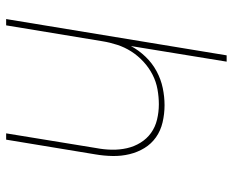

<svg xmlns="http://www.w3.org/2000/svg" viewBox="-88 -688 775 640"><g transform="rotate(90 300.0 -367.5)"><path d="M43 0 164 -735H185L133 -416Q147 -442 168.5 -464.5Q190 -487 217 -501.5Q244 -516 273 -522Q302 -528 330 -528Q359 -528 387 -521.5Q415 -515 437 -499.5Q459 -484 473 -461Q487 -438 493.5 -411Q500 -384 499.5 -355Q499 -326 494 -297L445 0H424L473 -300Q478 -326 478.5 -352Q479 -378 473.5 -402.5Q468 -427 455 -448Q442 -469 422.5 -483Q403 -497 378 -503Q353 -509 327 -509Q303 -509 277.5 -504.5Q252 -500 228.5 -488Q205 -476 185 -457.5Q165 -439 151 -417Q137 -395 129 -370.5Q121 -346 117 -321L64 0Z"/></g></svg>

Font: Iosevka Aile Thin
Style: Italic
Weight: 100
Italic angle: -9°
Designer: Belleve Invis
Foundry: Belleve Invis
Version: Version 31.1.0; ttfautohint (v1.8.4)